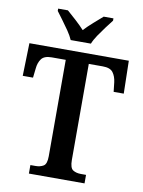

<svg xmlns="http://www.w3.org/2000/svg" viewBox="-99 -999 794 1067"><g transform="rotate(10 297.5 -465.5)"><path d="M140 0V-48H169Q195 -48 213.5 -59Q232 -70 232 -114V-658H153Q111 -658 95 -636.5Q79 -615 76 -582L70 -529H12L17 -714H578L582 -529H525L519 -582Q515 -615 499 -636.5Q483 -658 441 -658H362V-116Q362 -71 380 -59.5Q398 -48 425 -48H454V0ZM240 -771Q230 -794 212 -820.5Q194 -847 174.5 -873Q155 -899 141 -918V-931H196Q218 -912 246.5 -886Q275 -860 296 -837Q317 -860 346.5 -886Q376 -912 398 -931H453V-918Q438 -899 418.5 -873Q399 -847 381 -820.5Q363 -794 354 -771Z"/></g></svg>

Font: Noto Serif SemiCondensed SemiBold
Style: Regular
Weight: 600
Width: 4
Designer: Monotype Design Team
Foundry: Monotype Imaging Inc.
Version: Version 2.013; ttfautohint (v1.8.4.7-5d5b)